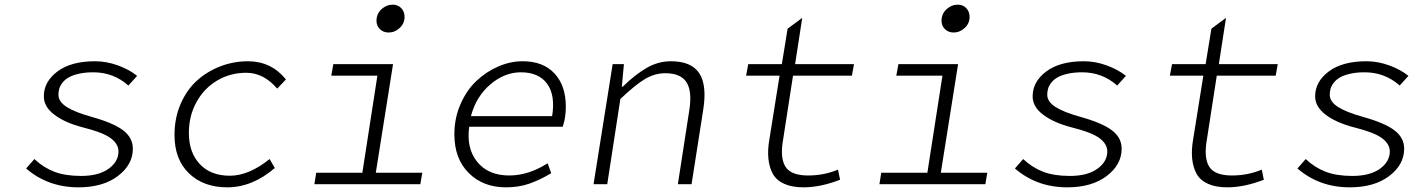

<svg xmlns="http://www.w3.org/2000/svg" viewBox="-20 -782 6036 815"><path d="M313 13.2Q183.6 13.2 90.8 -66.9L126 -106.9Q163.6 -71.3 210 -53.2Q256.3 -35.2 324.2 -35.2Q398.4 -35.2 440.7 -65.4Q482.9 -95.7 482.9 -139.2Q482.9 -170.9 449.7 -195.6Q416.5 -220.2 332 -241.2Q256.3 -260.7 211.2 -294.7Q166 -328.6 166 -373Q166 -435.1 223.6 -478.5Q281.2 -522 383.8 -522Q432.1 -522 480.5 -504.4Q528.8 -486.8 562 -460L524.9 -418.9Q461.9 -475.1 376 -475.1Q342.3 -475.1 315.9 -469.2Q289.6 -463.4 273.2 -454.3Q256.8 -445.3 246.3 -432.4Q235.8 -419.4 231.9 -406.7Q228 -394 228 -379.9Q228 -350.1 263.7 -327.6Q299.3 -305.2 368.2 -286.1Q461.4 -260.3 502.7 -228.8Q543.9 -197.3 543.9 -150.9Q543.9 -83 480.5 -34.9Q417 13.2 313 13.2Z M944.8 13.2Q843.8 13.2 782.2 -46.1Q720.7 -105.5 720.7 -209Q720.7 -280.8 746.6 -340.6Q772.5 -400.4 815.9 -439.7Q859.4 -479 915.5 -500.5Q971.7 -522 1032.7 -522Q1131.3 -522 1193.8 -444.8L1156.7 -405.8Q1099.1 -473.1 1025.4 -473.1Q957.5 -473.1 901.9 -440.2Q846.2 -407.2 814 -348.6Q781.7 -290 781.7 -217.8Q781.7 -134.8 828.1 -85.4Q874.5 -36.1 955.6 -36.1Q1036.6 -36.1 1124.5 -106.9L1146.5 -68.8Q1050.8 13.2 944.8 13.2Z M1629.4 -644Q1607.4 -644 1592.8 -658.2Q1578.1 -672.4 1578.1 -693.8Q1578.1 -723.1 1599.1 -742.7Q1620.1 -762.2 1647.5 -762.2Q1668.9 -762.2 1683.1 -747.6Q1697.3 -732.9 1697.3 -710Q1697.3 -682.6 1676.5 -663.3Q1655.8 -644 1629.4 -644ZM1314.5 0 1322.3 -48.8H1518.1L1582 -460.9H1386.2L1395 -509.8H1648.4L1575.2 -48.8H1772.5L1764.2 0Z M2127 13.2Q2030.8 13.2 1969.7 -47.6Q1908.7 -108.4 1908.7 -211.9Q1908.7 -280.3 1934.6 -339.6Q1960.4 -398.9 2002 -438.2Q2043.5 -477.5 2095 -499.8Q2146.5 -522 2198.7 -522Q2285.6 -522 2333.7 -470.2Q2381.8 -418.5 2381.8 -329.1Q2381.8 -283.2 2368.7 -244.1H1971.7Q1959 -152.3 2005.9 -94.7Q2052.7 -37.1 2141.6 -37.1Q2223.1 -37.1 2304.7 -88.9L2319.8 -46.9Q2273.4 -19 2228.3 -2.9Q2183.1 13.2 2127 13.2ZM1979 -289.1H2323.7Q2337.9 -378.4 2302.2 -426.8Q2266.6 -475.1 2190.9 -475.1Q2122.1 -475.1 2061.8 -424.1Q2001.5 -373 1979 -289.1Z M2499.5 0 2580.6 -509.8H2628.4L2619.6 -414.1H2623.5Q2676.8 -466.3 2725.6 -494.1Q2774.4 -522 2827.6 -522Q2914.6 -522 2948 -471.4Q2981.4 -420.9 2965.3 -317.9L2915.5 0H2857.4L2905.3 -310.1Q2918.9 -392.1 2894.8 -431.6Q2870.6 -471.2 2804.2 -471.2Q2758.8 -471.2 2717.3 -446.3Q2675.8 -421.4 2613.3 -361.8L2557.6 0Z M3391.1 13.2Q3341.8 13.2 3308.8 -1.7Q3275.9 -16.6 3260.7 -43.7Q3245.6 -70.8 3241.7 -108.4Q3237.8 -146 3246.1 -191.9L3289.1 -460.9H3147L3156.2 -509.8H3298.8L3323.2 -660.2L3385.3 -706.1L3355 -509.8H3605L3596.2 -460.9H3346.2L3304.2 -189.9Q3290.5 -112.8 3313.7 -75Q3336.9 -37.1 3410.2 -37.1Q3478 -37.1 3537.1 -62L3545.9 -19Q3462.4 13.2 3391.1 13.2Z M4027.8 -644Q4005.9 -644 3991.2 -658.2Q3976.6 -672.4 3976.6 -693.8Q3976.6 -723.1 3997.6 -742.7Q4018.6 -762.2 4045.9 -762.2Q4067.4 -762.2 4081.5 -747.6Q4095.7 -732.9 4095.7 -710Q4095.7 -682.6 4075 -663.3Q4054.2 -644 4027.8 -644ZM3712.9 0 3720.7 -48.8H3916.5L3980.5 -460.9H3784.7L3793.5 -509.8H4046.9L3973.6 -48.8H4170.9L4162.6 0Z M4510.3 13.2Q4380.9 13.2 4288.1 -66.9L4323.2 -106.9Q4360.8 -71.3 4407.2 -53.2Q4453.6 -35.2 4521.5 -35.2Q4595.7 -35.2 4637.9 -65.4Q4680.2 -95.7 4680.2 -139.2Q4680.2 -170.9 4647 -195.6Q4613.8 -220.2 4529.3 -241.2Q4453.6 -260.7 4408.4 -294.7Q4363.3 -328.6 4363.3 -373Q4363.3 -435.1 4420.9 -478.5Q4478.5 -522 4581.1 -522Q4629.4 -522 4677.7 -504.4Q4726.1 -486.8 4759.3 -460L4722.2 -418.9Q4659.2 -475.1 4573.2 -475.1Q4539.6 -475.1 4513.2 -469.2Q4486.8 -463.4 4470.5 -454.3Q4454.1 -445.3 4443.6 -432.4Q4433.1 -419.4 4429.2 -406.7Q4425.3 -394 4425.3 -379.9Q4425.3 -350.1 4460.9 -327.6Q4496.6 -305.2 4565.4 -286.1Q4658.7 -260.3 4700 -228.8Q4741.2 -197.3 4741.2 -150.9Q4741.2 -83 4677.7 -34.9Q4614.3 13.2 4510.3 13.2Z M5189.9 13.2Q5140.6 13.2 5107.7 -1.7Q5074.7 -16.6 5059.6 -43.7Q5044.4 -70.8 5040.5 -108.4Q5036.6 -146 5044.9 -191.9L5087.9 -460.9H4945.8L4955.1 -509.8H5097.7L5122.1 -660.2L5184.1 -706.1L5153.8 -509.8H5403.8L5395 -460.9H5145L5103 -189.9Q5089.4 -112.8 5112.5 -75Q5135.7 -37.1 5209 -37.1Q5276.9 -37.1 5335.9 -62L5344.7 -19Q5261.2 13.2 5189.9 13.2Z M5709.5 13.2Q5580.1 13.2 5487.3 -66.9L5522.5 -106.9Q5560.1 -71.3 5606.4 -53.2Q5652.8 -35.2 5720.7 -35.2Q5794.9 -35.2 5837.2 -65.4Q5879.4 -95.7 5879.4 -139.2Q5879.4 -170.9 5846.2 -195.6Q5813 -220.2 5728.5 -241.2Q5652.8 -260.7 5607.7 -294.7Q5562.5 -328.6 5562.5 -373Q5562.5 -435.1 5620.1 -478.5Q5677.7 -522 5780.3 -522Q5828.6 -522 5877 -504.4Q5925.3 -486.8 5958.5 -460L5921.4 -418.9Q5858.4 -475.1 5772.5 -475.1Q5738.8 -475.1 5712.4 -469.2Q5686 -463.4 5669.7 -454.3Q5653.3 -445.3 5642.8 -432.4Q5632.3 -419.4 5628.4 -406.7Q5624.5 -394 5624.5 -379.9Q5624.5 -350.1 5660.2 -327.6Q5695.8 -305.2 5764.6 -286.1Q5857.9 -260.3 5899.2 -228.8Q5940.4 -197.3 5940.4 -150.9Q5940.4 -83 5877 -34.9Q5813.5 13.2 5709.5 13.2Z"/></svg>

Font: Office Code Pro D Light Italic
Style: Regular
Weight: 300
Italic angle: -9°
Designer: Nathan Rutzky & Paul D. Hunt
Foundry: Adobe Systems Incorporated
Version: Version 1.004;PS 001.004;hotconv 1.0.70;makeotf.lib2.5.58329